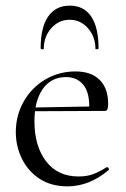

<svg xmlns="http://www.w3.org/2000/svg" viewBox="-20 -648 448 680"><path d="M36 -180Q36 -239 64 -288.5Q92 -338 140.5 -366.5Q189 -395 247 -395Q303 -395 333 -365Q363 -335 363 -281Q363 -267 360.5 -261Q358 -255 351 -255H295L296 -273Q296 -323 274 -349Q252 -375 214 -375Q161 -375 131.5 -333Q102 -291 102 -218Q102 -131 143 -77Q184 -23 258 -23Q288 -23 309.5 -31Q331 -39 358 -56H359Q362 -56 364.5 -52.5Q367 -49 365 -46Q297 12 219 12Q161 12 120 -15Q79 -42 57.5 -86Q36 -130 36 -180ZM83 -267 310 -271V-255L84 -254ZM124 -477Q124 -551 150.5 -589.5Q177 -628 227 -628Q277 -628 303 -589.5Q329 -551 329 -477Q329 -474 323.5 -473.5Q318 -473 318 -475Q318 -518 291.5 -548Q265 -578 227 -578Q188 -578 161.5 -548Q135 -518 135 -475Q135 -473 129.5 -473.5Q124 -474 124 -477Z"/></svg>

Font: Cormorant Infant
Style: Regular
Weight: 400
Designer: Christian Thalmann (Catharsis Fonts)
Foundry: Catharsis Fonts
Version: Version 4.000